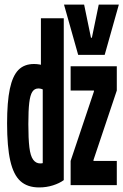

<svg xmlns="http://www.w3.org/2000/svg" viewBox="-20 -810 540 840"><path d="M151 10Q100 10 69.5 -17.5Q39 -45 25 -106.5Q11 -168 11 -270Q11 -364 23 -421Q35 -478 60.5 -504Q86 -530 129 -530Q153 -530 177.5 -521.5Q202 -513 223 -495L205 -392Q186 -409 173 -416Q160 -423 148 -423Q131 -423 121.5 -408.5Q112 -394 108 -360.5Q104 -327 104 -267Q104 -203 108.5 -165.5Q113 -128 125 -111.5Q137 -95 156 -95Q180 -95 198 -117L167 -64V-465H159V-730H259V-22Q240 -8 211.5 1Q183 10 151 10ZM289 0V-106L391 -410V-414H289V-520H491V-414L389 -110V-106H491V0ZM322 -570 260 -790H348L378 -645H382L412 -790H500L438 -570Z"/></svg>

Font: M PLUS 1 Code SemiBold
Style: Regular
Weight: 600
Designer: Coji Morishita
Foundry: UNDERFOREST DESIGN
Version: Version 1.005